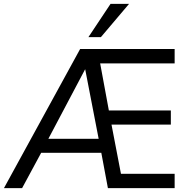

<svg xmlns="http://www.w3.org/2000/svg" viewBox="-38 -972 972 992"><path d="M-17.6 0 376 -718.8H864.3V-644.5H479.5L524.4 -401.4H844.7V-328.1H538.1L586.9 -74.2H864.3V0H519.5L485.4 -182.6H174.8L76.2 0ZM211.9 -254.9H471.7L402.3 -613.3H401.4ZM418.9 -780.3 533.2 -952.1H628.9L483.4 -780.3Z"/></svg>

Font: Min Sans
Style: Regular
Weight: 400
Designer: Jinseong-Kim, NotoSansCJK, Nunito
Foundry: Jinseong-Kim
Version: Version 1.400;Glyphs 3.1.2 (3151)